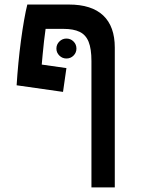

<svg xmlns="http://www.w3.org/2000/svg" viewBox="-20 -606 626 851"><path d="M385.3 224.6V-335.4Q385.3 -389.6 372.8 -420.7Q360.4 -451.7 333 -464.8Q305.7 -478 261.7 -478H182.1Q174.8 -427.2 168.9 -362.8Q163.1 -298.3 156.7 -227.1L53.7 -228Q56.6 -274.9 61.5 -326.2Q66.4 -377.4 73 -426.8Q79.6 -476.1 86.9 -517.3Q94.2 -558.6 101.1 -585.9H285.2Q386.2 -585.9 437.5 -537.4Q488.8 -488.8 488.8 -395V224.6ZM259.3 -198.7 53.7 -228 75.7 -332.5 274.4 -304.2ZM274.4 -346.7Q256.3 -346.7 243.2 -359.6Q230 -372.6 230 -390.6Q230 -409.2 243.2 -422.1Q256.3 -435.1 274.4 -435.1Q293 -435.1 305.9 -422.1Q318.8 -409.2 318.8 -390.6Q318.8 -372.6 305.9 -359.6Q293 -346.7 274.4 -346.7Z"/></svg>

Font: Cascadia Code Medium
Style: Regular
Weight: 500
Monospace: yes
Designer: Aaron Bell
Foundry: Saja Typeworks
Version: Version 2407.024